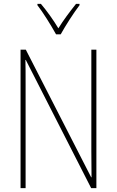

<svg xmlns="http://www.w3.org/2000/svg" viewBox="-20 -970 602 990"><path d="M269 -793H293C318 -838 358 -901 390 -943V-950H372C337 -906 307 -866 281 -824C256 -866 220 -916 191 -950H173V-943C200 -909 243 -840 269 -793ZM477 0V-714H451V-190C451 -156 452 -103 452 -56H450L113 -714H86V0H112V-534C112 -589 112 -625 111 -661H113L450 0Z"/></svg>

Font: Noto Sans Armenian Condensed Thin
Style: Regular
Weight: 100
Width: 3
Designer: Monotype Design Team
Foundry: Monotype Imaging Inc.
Version: Version 2.008